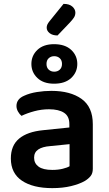

<svg xmlns="http://www.w3.org/2000/svg" viewBox="-20 -956 561 991"><path d="M245 -487Q343 -487 401 -445.5Q459 -404 459 -315V-85Q459 -61 447.5 -47Q436 -33 418 -22Q390 -6 347 4.5Q304 15 250 15Q150 15 93 -23.5Q36 -62 36 -138Q36 -205 78.5 -240.5Q121 -276 202 -284L338 -298V-316Q338 -356 310.5 -374Q283 -392 233 -392Q194 -392 157 -382Q120 -372 91 -358Q81 -366 73 -380Q65 -394 65 -409Q65 -445 105 -462Q133 -475 170.5 -481Q208 -487 245 -487ZM250 -79Q280 -79 304 -85Q328 -91 339 -98V-212L240 -202Q199 -199 177.5 -184.5Q156 -170 156 -142Q156 -113 179 -96Q202 -79 250 -79ZM142 -626Q142 -669 173 -698.5Q204 -728 259 -728Q316 -728 347.5 -698.5Q379 -669 379 -626Q379 -583 347.5 -553.5Q316 -524 259 -524Q204 -524 173 -553.5Q142 -583 142 -626ZM220 -626Q220 -607 231.5 -596.5Q243 -586 260 -586Q277 -586 288.5 -596.5Q300 -607 300 -626Q300 -645 288.5 -655.5Q277 -666 260 -666Q243 -666 231.5 -655.5Q220 -645 220 -626ZM236 -847 308 -936Q338 -936 353.5 -922Q369 -908 369 -891Q369 -877 362 -866Q355 -855 341 -840L277 -773Q251 -773 236 -785Q221 -797 221 -813Q221 -822 224.5 -829.5Q228 -837 236 -847Z"/></svg>

Font: Baloo Bhaijaan 2 SemiBold
Style: Regular
Weight: 600
Designer: Sanskriti Dholi, Noopur Datye and Ek Type
Foundry: Ek Type
Version: Version 1.700